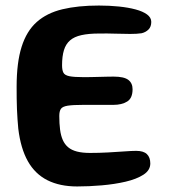

<svg xmlns="http://www.w3.org/2000/svg" viewBox="-20 -644 612 693"><path d="M258.5 29Q196 29 151.2 6.5Q106.5 -16 80.5 -62.2Q54.5 -108.5 46 -179.5Q44.5 -196 43.2 -213.5Q42 -231 41.2 -250Q40.5 -269 40.2 -289.2Q40 -309.5 40 -331Q40 -418 58 -475Q76 -532 112.5 -564.5Q149 -597 205 -610.5Q261 -624 337 -624Q375 -624 409 -620.5Q443 -617 469.2 -610Q495.5 -603 510.8 -591.8Q526 -580.5 526 -565Q526 -547.5 516 -537.5Q506 -527.5 491 -524Q475 -521.5 450 -521.5Q425 -521.5 396 -522.5Q367 -523.5 338 -523Q300 -523 274 -517.2Q248 -511.5 232.8 -498.2Q217.5 -485 210.8 -463Q204 -441 204 -408.5Q204 -391 208.8 -381.8Q213.5 -372.5 230.2 -369Q247 -365.5 283.5 -365.5Q294 -365.5 308.5 -365.8Q323 -366 338.2 -366.5Q353.5 -367 367.2 -367.2Q381 -367.5 390 -367.5Q427.5 -367.5 443 -355.8Q458.5 -344 458.5 -322Q458.5 -289.5 439 -277.5Q419.5 -265.5 389.5 -265.5Q377.5 -265.5 363.2 -265.5Q349 -265.5 334.2 -265.5Q319.5 -265.5 305.8 -265.5Q292 -265.5 281 -265.5Q243 -265.5 224.2 -262.5Q205.5 -259.5 199.8 -251Q194 -242.5 194 -225.5Q194 -198 196.8 -176.5Q199.5 -155 206.5 -139Q213.5 -123 226 -112.5Q238.5 -102 258 -97Q277.5 -92 305 -92Q338 -92 370.2 -93.8Q402.5 -95.5 429.2 -97.5Q456 -99.5 471.5 -99.5Q498 -99.5 510.2 -87.8Q522.5 -76 522.5 -54Q522.5 -29.5 497.8 -13.5Q473 2.5 433.2 11.8Q393.5 21 347.2 25Q301 29 258.5 29Z"/></svg>

Font: Gluten Thin Medium
Style: Regular
Weight: 500
Version: Version 1.300